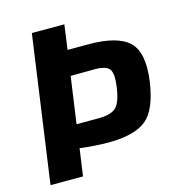

<svg xmlns="http://www.w3.org/2000/svg" viewBox="-103 -782 816 873"><g transform="rotate(-15 304.5 -345.0)"><path d="M278 -690 262 -574H361Q497 -574 550.5 -523Q604 -472 586 -340Q568 -211 512.5 -165Q457 -119 333 -119Q273 -119 199 -128L181 0H28L125 -690ZM214 -237H317Q376 -237 400 -259.5Q424 -282 434 -352Q443 -415 427.5 -436Q412 -457 357 -457L245 -456Z"/></g></svg>

Font: Exo 2.0
Style: Bold Italic
Weight: 700
Italic angle: -8°
Designer: Natanael Gama
Version: Version 1.001;PS 001.001;hotconv 1.0.70;makeotf.lib2.5.58329